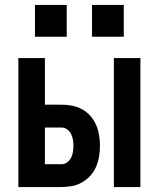

<svg xmlns="http://www.w3.org/2000/svg" viewBox="-20 -754 640 774"><path d="M439 0V-520H546V0ZM54 0V-520H161V-332H228Q249 -332 270.5 -328Q292 -324 311 -313.5Q330 -303 344.5 -286.5Q359 -270 367.5 -250Q376 -230 379.5 -209Q383 -188 383 -166Q383 -145 379.5 -123.5Q376 -102 367.5 -82Q359 -62 344.5 -46Q330 -30 311 -19Q292 -8 270.5 -4Q249 0 228 0ZM161 -92H228Q240 -92 250.5 -99.5Q261 -107 266.5 -118Q272 -129 274 -141.5Q276 -154 276 -166Q276 -178 274 -190.5Q272 -203 266.5 -214Q261 -225 250.5 -232.5Q240 -240 228 -240H161ZM479 -606H351V-734H479ZM249 -606H121V-734H249Z"/></svg>

Font: Iosevka SS04 Semibold Extended
Style: Regular
Weight: 600
Width: 7
Monospace: yes
Designer: Belleve Invis
Foundry: Belleve Invis
Version: Version 19.0.0; ttfautohint (v1.8.4)